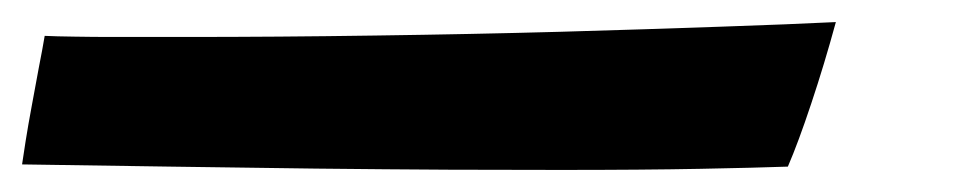

<svg xmlns="http://www.w3.org/2000/svg" viewBox="-71 -44 866 174"><path d="M96 -10.5Q181.5 -10.5 269 -11.8Q356.5 -13 436.8 -15.2Q517 -17.5 581.8 -19.8Q646.5 -22 686.5 -24Q676 14.5 664.2 49.8Q652.5 85 643 107Q615 108 563.5 109Q512 110 437 110Q393 110 336.5 109.8Q280 109.5 215.5 108.8Q151 108 83.2 107Q15.5 106 -51 105Q-50 98.5 -47.8 84Q-45.5 69.5 -42.2 51.8Q-39 34 -35.8 17.2Q-32.5 0.5 -30.5 -11.5Q-20 -11 -3.5 -10.8Q13 -10.5 31.5 -10.5Q50 -10.5 67 -10.5Q84 -10.5 96 -10.5Z"/></svg>

Font: Grandstander Thin SemiBold
Style: Italic
Weight: 600
Italic angle: -15°
Version: Version 1.200